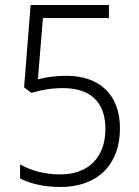

<svg xmlns="http://www.w3.org/2000/svg" viewBox="-20 -785 554 765"><path d="M221 -40C368 -40 458 -128 458 -274C458 -407 377 -483 245 -483C203 -483 165 -478 131 -469L151 -713H414V-765H102L76 -437L105 -415C145 -427 187 -434 230 -434C344 -434 400 -375 400 -271C400 -161 335 -90 220 -90C160 -90 103 -105 60 -130V-74C98 -54 154 -40 221 -40Z"/></svg>

Font: Noto Sans Tamil UI SemiCondensed Light
Style: Regular
Weight: 300
Width: 4
Designer: Jelle Bosma - Monotype Design Team
Foundry: Monotype Imaging Inc.
Version: Version 2.004